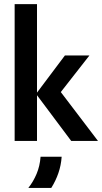

<svg xmlns="http://www.w3.org/2000/svg" viewBox="-20 -687 498 936"><path d="M327.1 0 155.6 -229.2 296.5 -416.7H416L276.4 -238.2L457.6 0ZM51.4 0V-666.7H160.4V0ZM118.1 229.2Q142.4 198.6 158.3 160.8Q174.3 122.9 177.8 77.1H280.6Q277.8 118.8 264.6 156.9Q251.4 195.1 229.9 229.2Z"/></svg>

Font: Afacad SemiBold
Style: Regular
Weight: 600
Designer: Kristian Moeller
Foundry: Dicotype
Version: Version 1.000